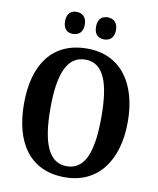

<svg xmlns="http://www.w3.org/2000/svg" viewBox="-99 -994 886 1080"><g transform="rotate(10 344.5 -454.0)"><path d="M429 -792C457 -792 486 -808 486 -855C486 -902 457 -918 429 -918C398 -918 372 -902 372 -855C372 -808 398 -792 429 -792ZM250 -792C279 -792 308 -808 308 -855C308 -902 279 -918 250 -918C221 -918 195 -902 195 -855C195 -808 221 -792 250 -792ZM345 10C535 10 641 -137 641 -358C641 -580 535 -725 346 -725C145 -725 48 -580 48 -359C48 -137 145 10 345 10ZM345 -53C240 -53 199 -166 199 -358C199 -551 240 -662 346 -662C452 -662 490 -551 490 -358C490 -166 452 -53 345 -53Z"/></g></svg>

Font: Noto Serif Myanmar Condensed
Style: Bold
Weight: 700
Width: 3
Designer: Ben Mitchell and the Monotype Design Team
Foundry: Monotype Imaging Inc.
Version: Version 2.106